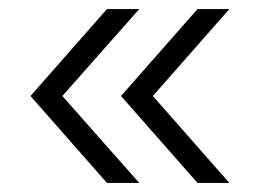

<svg xmlns="http://www.w3.org/2000/svg" viewBox="-20 -495 599 422"><path d="M47 -284 215 -475H286L117 -284L286 -93H215ZM246 -284 414 -475H484L316 -284L484 -93H414Z"/></svg>

Font: Zen Kaku Gothic Antique
Style: Regular
Weight: 400
Designer: Yoshimichi Ohira
Foundry: Positype
Version: Version 1.001